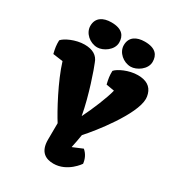

<svg xmlns="http://www.w3.org/2000/svg" viewBox="-287 -1097 1127 1238"><g transform="rotate(30 276.0 -478.5)"><path d="M197.3 -109.4C196.3 -15.1 248.5 9.3 304.2 9.3C408.2 9.3 471.2 -85.9 471.2 -85.9C467.3 -120.6 453.1 -150.4 426.8 -172.9L354.5 -142.6L353.5 -143.6C360.4 -173.8 366.2 -207 372.1 -242.2C434.6 -310.1 612.8 -535.2 612.8 -649.9C612.8 -660.6 611.3 -672.4 607.4 -685.5C593.3 -733.9 554.7 -757.8 492.7 -757.8C425.8 -757.8 354.5 -723.1 335.4 -699.2C334.5 -663.6 337.9 -642.1 347.2 -604L406.7 -593.8H407.7C394 -535.6 347.7 -423.3 309.6 -347.7C284.7 -486.8 224.6 -655.8 210.4 -688.5C195.3 -733.9 156.7 -756.8 96.7 -756.8C29.8 -756.8 -41.5 -722.2 -60.5 -698.2C-61.5 -662.6 -58.1 -641.1 -48.8 -603L25.4 -592.8C64 -465.8 156.7 -295.4 198.2 -230.5ZM423.3 -781.2C466.8 -781.2 531.2 -822.3 531.2 -878.9C531.2 -927.2 506.3 -967.3 423.3 -967.3C361.3 -967.3 315.9 -940.4 315.9 -879.9C315.9 -825.7 368.7 -781.2 423.3 -781.2ZM174.3 -781.2C217.8 -781.2 282.2 -822.3 282.2 -878.9C282.2 -927.2 257.3 -967.3 174.3 -967.3C112.3 -967.3 66.9 -940.4 66.9 -879.9C66.9 -825.7 119.6 -781.2 174.3 -781.2Z"/></g></svg>

Font: Kavoon
Style: Regular
Weight: 400
Designer: Viktoriya Grabowska
Foundry: Viktoriya Grabowska
Version: Version 1.002